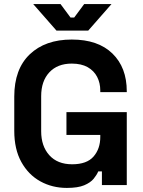

<svg xmlns="http://www.w3.org/2000/svg" viewBox="-20 -908 702 942"><path d="M308 14Q236 14 177.5 -18.5Q119 -51 84.5 -113.5Q50 -176 50 -266V-434Q50 -569 126 -641.5Q202 -714 332 -714Q461 -714 531.5 -645.5Q602 -577 602 -460V-456H472V-464Q472 -501 456.5 -531Q441 -561 410 -578.5Q379 -596 332 -596Q262 -596 222 -553Q182 -510 182 -436V-264Q182 -191 222 -146.5Q262 -102 334 -102Q406 -102 439 -140Q472 -178 472 -236V-246H306V-358H602V0H480V-67H462Q455 -50 439.5 -31Q424 -12 393 1Q362 14 308 14ZM413 -758H257L143 -888H277L326 -822H344L393 -888H527Z"/></svg>

Font: Space Grotesk Variable Light
Style: Regular
Weight: 300
Designer: Florian Karsten
Foundry: Florian Karsten
Version: Version 2.000